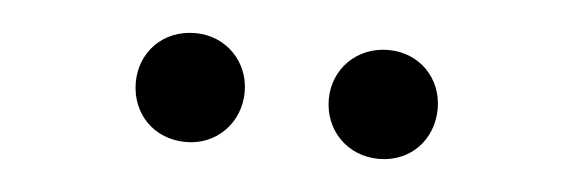

<svg xmlns="http://www.w3.org/2000/svg" viewBox="-26 -829 667 223"><g transform="rotate(5 307.5 -717.5)"><path d="M195 -654C231 -654 258 -682 258 -718C258 -753 231 -781 195 -781C157 -781 131 -753 131 -718C131 -682 157 -654 195 -654ZM420 -654C457 -654 483 -682 483 -718C483 -753 457 -781 420 -781C383 -781 356 -753 356 -718C356 -682 383 -654 420 -654Z"/></g></svg>

Font: Noto Sans CJK HK Medium
Style: Regular
Weight: 500
Designer: Ryoko NISHIZUKA 西塚涼子 (kana, bopomofo & ideographs); Paul D. Hunt (Latin, Greek & Cyrillic); Sandoll Communications 산돌커뮤니
Foundry: Adobe
Version: Version 2.004;hotconv 1.0.118;makeotfexe 2.5.65603